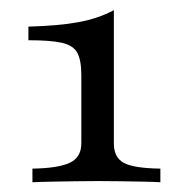

<svg xmlns="http://www.w3.org/2000/svg" viewBox="-20 -718 356 386"><path d="M45.2 -351.6V-379Q96.8 -379.8 120.2 -390.7Q143.5 -401.6 143.5 -429.8V-566.9Q143.5 -596.8 135.5 -611.7Q127.4 -626.6 104.8 -631.9Q82.3 -637.1 37.1 -637.1V-664.5Q97.6 -666.1 137.5 -673.4Q177.4 -680.6 208.9 -697.6V-429.8Q208.9 -401.6 228.6 -390.7Q248.4 -379.8 302.4 -379V-351.6Q290.3 -352.4 268.5 -352.8Q246.8 -353.2 222.6 -353.6Q198.4 -354 177.4 -354Q156.5 -354 131.9 -353.6Q107.3 -353.2 84.3 -352.8Q61.3 -352.4 45.2 -351.6Z"/></svg>

Font: Playfair 12pt Light
Style: Regular
Weight: 300
Designer: Claus Eggers Sørensen
Foundry: Claus Eggers Sørensen
Version: Version 2.000;gftools[0.9.28]